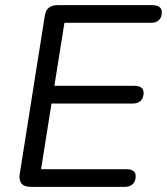

<svg xmlns="http://www.w3.org/2000/svg" viewBox="-20 -725 648 745"><path d="M466.1 0H98.2Q74.3 0 63.7 -12.6Q53 -25.3 56.4 -48.6L153.8 -663.7Q160.1 -705 202.4 -705H571.3Q588.8 -705 598.3 -698.2Q607.8 -691.4 607.8 -677.8Q607.8 -657.3 596.3 -646.8Q584.9 -636.4 567.4 -636.4H230L191 -392H501.2Q518.7 -392 528 -385.2Q537.2 -378.5 537.2 -364.8Q537.2 -344.3 525.8 -333.9Q514.3 -323.4 496.8 -323.4H179.8L139.4 -68.6H470Q487.5 -68.6 497 -61.8Q506.5 -55 506.5 -41.4Q506.5 -20.9 495 -10.4Q483.6 0 466.1 0Z"/></svg>

Font: Nunito Variable Extra Light
Style: Italic
Weight: 200
Italic angle: -9°
Designer: Vernon Adams
Foundry: Vernon Adams
Version: Version 3.602